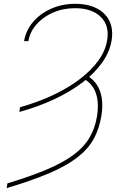

<svg xmlns="http://www.w3.org/2000/svg" viewBox="-20 -757 621 990"><path d="M79.6 -179.7 83.5 -204.1Q175.3 -230 253.7 -266.8Q332 -303.7 391.6 -349.1Q451.2 -394.5 487.8 -445.6Q524.4 -496.6 532.7 -550.8Q544.9 -625.5 499.5 -669.9Q454.1 -714.4 367.7 -714.8Q305.2 -714.8 253.4 -692.1Q201.7 -669.4 168 -631.1Q134.3 -592.8 126.5 -544.9H104Q113.8 -601.1 150.9 -644.3Q188 -687.5 244.4 -712.4Q300.8 -737.3 367.7 -737.3Q434.1 -737.3 479.5 -713.6Q524.9 -689.9 544.9 -647.2Q564.9 -604.5 555.2 -546.9Q545.4 -488.8 506.8 -434.3Q468.3 -379.9 405.5 -332Q342.8 -284.2 260 -245.4Q177.2 -206.5 79.6 -179.7ZM411.6 -350.6 428.2 -368.2Q461.4 -348.1 480.5 -318.4Q499.5 -288.6 505.1 -248.3Q510.7 -208 502.4 -157.2Q491.2 -89.8 461.4 -37.6Q431.6 14.6 375.7 57.1Q319.8 99.6 231.2 137.2Q142.6 174.8 14.2 212.9L18.1 188.5Q139.2 151.9 222.9 116.2Q306.6 80.6 359.6 41Q412.6 1.5 441.2 -46.6Q469.7 -94.7 480 -156.2Q491.7 -228 473.9 -277.6Q456.1 -327.1 411.6 -350.6Z"/></svg>

Font: Inter 17pt Thin
Style: Italic
Weight: 250
Italic angle: -9.3988°
Version: Version 4.001;git-66647c0bb